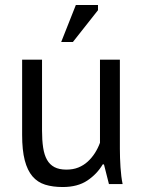

<svg xmlns="http://www.w3.org/2000/svg" viewBox="-20 -740 579 772"><path d="M149 -500V-215Q149 -176 153.5 -146.5Q158 -117 169 -97.5Q180 -78 199 -68Q218 -58 247 -58Q274 -58 295 -66.5Q316 -75 332.5 -90Q349 -105 361.5 -124.5Q374 -144 382 -166V-500H462V-142Q462 -106 464.5 -67.5Q467 -29 473 0H418L398 -79H393Q370 -40 331 -14Q292 12 232 12Q192 12 161.5 2.5Q131 -7 110.5 -31Q90 -55 79.5 -95.5Q69 -136 69 -198V-500ZM285 -720H374V-699L273 -571H226Z"/></svg>

Font: PTSans
Style: Regular
Weight: 400
Designer: A.Korolkova, O.Umpeleva, V.Yefimov
Foundry: ParaType Ltd
Version: Version 2.003W OFL